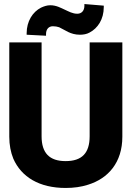

<svg xmlns="http://www.w3.org/2000/svg" viewBox="-20 -921 656 951"><path d="M26 -244C26 -203 33 -167 46 -135C86 -44 175 10 305 10C345 10 382 5 416 -6C516 -37 586 -116 586 -244V-711H424V-246C424 -163 386 -123 305 -123C225 -123 186 -163 186 -246V-711H26ZM112 -749 208 -744V-752C208 -776 221 -791 242 -791C254 -791 264 -789 273 -786C302 -773 328 -749 376 -749C393 -749 410 -752 424 -760C464 -781 494 -825 494 -886V-893L398 -901V-892C398 -868 384 -853 363 -853C339 -853 321 -864 301 -873C281 -882 259 -895 229 -895C213 -895 198 -890 183 -883C142 -862 112 -816 112 -756Z"/></svg>

Font: Asimov Pro
Style: Blk
Weight: 900
Designer: Google
Version: Version 2.000980; 2014